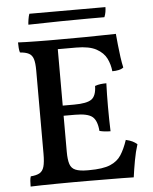

<svg xmlns="http://www.w3.org/2000/svg" viewBox="-56 -856 720 905"><g transform="rotate(-5 304.0 -403.0)"><path d="M52 -679Q68 -678 92.5 -677.5Q117 -677 144.5 -676.5Q172 -676 196.5 -676Q221 -676 236 -676V-146Q236 -108 243 -87Q250 -66 270 -58Q290 -50 325 -50L319 0Q291 0 253.5 0Q216 0 176.5 0.5Q137 1 104 1.5Q71 2 52 3Q52 -12 53 -24.5Q54 -37 57 -45Q84 -47 99 -55.5Q114 -64 120 -85Q126 -106 126 -146V-540Q126 -576 120 -594.5Q114 -613 99 -621Q84 -629 57 -631Q54 -640 53 -653Q52 -666 52 -679ZM518 -177Q536 -173 548.5 -167Q561 -161 571 -152Q560 -118 552.5 -76.5Q545 -35 540 2Q519 1 484.5 1Q450 1 407.5 0.5Q365 0 319 0L325 -50H333Q399 -50 433.5 -64.5Q468 -79 486 -107Q504 -135 518 -177ZM450 -451Q449 -426 448.5 -397.5Q448 -369 448 -341Q448 -312 448.5 -281Q449 -250 450 -224Q435 -224 422.5 -225.5Q410 -227 398 -230Q394 -280 371.5 -298Q349 -316 290 -316H220V-364H290Q350 -364 372.5 -380Q395 -396 396 -443Q410 -448 423 -449.5Q436 -451 450 -451ZM515 -679Q517 -657 520 -627Q523 -597 527 -568.5Q531 -540 536 -518Q527 -511 513.5 -508Q500 -505 483 -505Q480 -537 466 -565.5Q452 -594 418.5 -612.5Q385 -631 323 -631H212L235 -676Q313 -676 369 -676.5Q425 -677 461 -678Q497 -679 515 -679ZM477 -809Q477 -799 475 -786.5Q473 -774 468 -762Q443 -762 389 -762Q335 -762 262.5 -761Q190 -760 108 -758Q108 -766 110.5 -782Q113 -798 117 -809Z"/></g></svg>

Font: Vollkorn Medium
Style: Regular
Weight: 500
Designer: Friedrich Althausen
Foundry: Friedrich Althausen
Version: Version 5.000